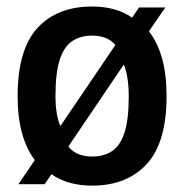

<svg xmlns="http://www.w3.org/2000/svg" viewBox="-20 -574 580 604"><path d="M448.5 -475.5Q475.5 -441 489.8 -390.2Q504 -339.5 504 -272Q504 -125 441.2 -57.5Q378.5 10 270 10Q232.5 10 200.2 1.2Q168 -7.5 142 -26L120.5 5.5H38L89.5 -70.5Q63.5 -104.5 49.5 -154.5Q35.5 -204.5 35.5 -271Q35.5 -418.5 97.8 -486Q160 -553.5 270 -553.5Q306.5 -553.5 338.2 -545Q370 -536.5 395.5 -518.5L417.5 -550.5H500ZM270 -462Q234.5 -462 208.5 -445.5Q182.5 -429 168.5 -387.8Q154.5 -346.5 154.5 -272.5Q154.5 -212.5 170 -177.5L343 -432.5Q329 -448.5 310.5 -455.2Q292 -462 270 -462ZM270 -81.5Q305.5 -81.5 331.5 -98Q357.5 -114.5 371.2 -155.5Q385 -196.5 385 -270Q385 -333.5 369.5 -371L195 -113Q209 -96 227.8 -88.8Q246.5 -81.5 270 -81.5Z"/></svg>

Font: Encode Sans Semi Condensed SemiBold
Style: Regular
Weight: 600
Width: 4
Designer: Multiple Designers
Foundry: Impallari Type
Version: Version 3.000; ttfautohint (v1.8.3) -l 8 -r 50 -G 200 -x 14 